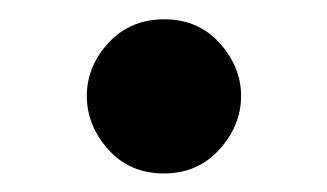

<svg xmlns="http://www.w3.org/2000/svg" viewBox="-20 -452 346 203"><path d="M71.8 -350.6Q71.8 -381.8 94.7 -406.7Q117.7 -431.6 153.8 -431.6Q189.5 -431.6 212.2 -406.5Q234.9 -381.3 234.9 -350.6Q234.9 -319.3 211.9 -293.9Q189 -268.6 153.3 -268.6Q117.2 -268.6 94.5 -293.9Q71.8 -319.3 71.8 -350.6Z"/></svg>

Font: inglobal
Style: Regular
Weight: 400
Designer: Andrey Kochetov, Denis Davydov, Evgeny Yurtaev
Foundry: inglobal
Version: Version 1.00 September 25, 2014, initial release